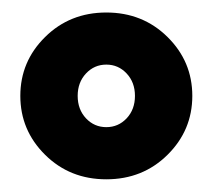

<svg xmlns="http://www.w3.org/2000/svg" viewBox="-20 -820 340 307"><path d="M52.1 -760.8Q91.7 -800 150 -800Q208.3 -800 247.9 -760.8Q287.5 -721.7 287.5 -666.7Q287.5 -611.7 247.9 -572.5Q208.3 -533.3 150 -533.3Q91.7 -533.3 52.1 -572.5Q12.5 -611.7 12.5 -666.7Q12.5 -721.7 52.1 -760.8ZM182.5 -702.5Q169.2 -716.7 150 -716.7Q130.8 -716.7 117.5 -702.5Q104.2 -688.3 104.2 -666.7Q104.2 -645 117.5 -630.8Q130.8 -616.7 150 -616.7Q169.2 -616.7 182.5 -630.8Q195.8 -645 195.8 -666.7Q195.8 -688.3 182.5 -702.5Z"/></svg>

Font: BoonTook
Style: Regular
Weight: 400
Designer: Sungsit Sawaiwan
Foundry: FontUni
Version: Version 3.0